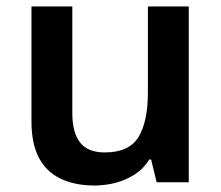

<svg xmlns="http://www.w3.org/2000/svg" viewBox="-20 -562 682 592"><path d="M562 -542V0H463L446 -70H440Q423 -42 396 -24.5Q369 -7 337 1.5Q305 10 271 10Q211 10 167 -11Q123 -32 100 -75.5Q77 -119 77 -188V-542H203V-213Q203 -153 227 -122.5Q251 -92 303 -92Q378 -92 407 -139.5Q436 -187 436 -277V-542Z"/></svg>

Font: Noto Sans Cham SemiBold
Style: Regular
Weight: 600
Version: Version 2.002